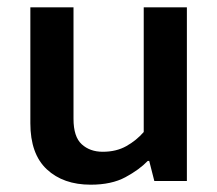

<svg xmlns="http://www.w3.org/2000/svg" viewBox="-20 -495 594 525"><path d="M373 -475H491V0H402L388 -55H384Q361 -31 323 -10.5Q285 10 228 10Q153 10 108 -32Q63 -74 63 -158V-475H181V-170Q181 -121 203.5 -100.5Q226 -80 261 -80Q298 -80 325.5 -95.5Q353 -111 373 -134Z"/></svg>

Font: Mukta Mahee SemiBold
Style: Regular
Weight: 600
Designer: Shuchita Grover, Noopur Datye, Girish Dalvi, Yashodeep Gholap
Foundry: Ek Type
Version: Version 2.538;PS 1.000;hotconv 16.6.51;makeotf.lib2.5.65220;